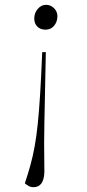

<svg xmlns="http://www.w3.org/2000/svg" viewBox="-20 -538 360 796"><path d="M164 -29Q163 22 163 56Q163 90 163.5 117.5Q164 145 164 175Q162 238 119 238Q107 238 98.5 233Q90 228 83 222Q96 183 106 147Q116 111 123.5 70Q131 29 136.5 -24Q142 -77 146.5 -149.5Q151 -222 155 -322H170ZM218 -471Q218 -448 204.5 -431.5Q191 -415 169 -415Q147 -415 134.5 -428Q122 -441 122 -461Q122 -484 136.5 -501Q151 -518 171 -518Q190 -518 204 -504Q218 -490 218 -471Z"/></svg>

Font: Literata 72pt ExtraLight
Style: Italic
Weight: 200
Italic angle: -2°
Designer: Latin by Veronika Burian and Jose Scaglione. Greek by Irene Vlachou. Cyrillic by Vera Evstafieva
Foundry: TypeTogether
Version: Version 3.002